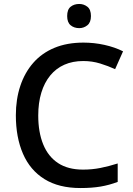

<svg xmlns="http://www.w3.org/2000/svg" viewBox="-20 -939 673 969"><path d="M400 -631Q347 -631 305 -612.5Q263 -594 233.5 -558Q204 -522 188.5 -471Q173 -420 173 -356Q173 -272 198 -210.5Q223 -149 273 -116Q323 -83 399 -83Q445 -83 487.5 -91.5Q530 -100 574 -114V-21Q532 -5 488 2.5Q444 10 386 10Q277 10 204.5 -35Q132 -80 96 -163Q60 -246 60 -357Q60 -438 82.5 -505.5Q105 -573 148 -622Q191 -671 254.5 -697.5Q318 -724 401 -724Q455 -724 507 -712.5Q559 -701 601 -680L561 -590Q526 -606 485.5 -618.5Q445 -631 400 -631ZM380 -919Q403 -919 421 -905Q439 -891 439 -858Q439 -826 421 -811.5Q403 -797 380 -797Q354 -797 336.5 -811.5Q319 -826 319 -858Q319 -891 336.5 -905Q354 -919 380 -919Z"/></svg>

Font: Noto Sans Hebrew Medium
Style: Regular
Weight: 500
Designer: Monotype Design Team
Foundry: Monotype Imaging Inc.
Version: Version 2.003